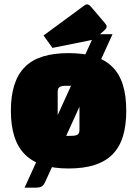

<svg xmlns="http://www.w3.org/2000/svg" viewBox="-20 -759 630 882"><path d="M295 15Q227 15 177 -1Q127 -17 94.5 -49.5Q62 -82 46 -132Q30 -182 30 -250Q30 -319 46 -369Q62 -419 94.5 -451.5Q127 -484 177 -499.5Q227 -515 295 -515Q364 -515 414 -499.5Q464 -484 496.5 -451.5Q529 -419 544.5 -369Q560 -319 560 -250Q560 -182 544.5 -132Q529 -82 496.5 -49.5Q464 -17 414 -1Q364 15 295 15ZM245 -135H306Q329 -135 337 -141Q345 -147 345 -163V-365H284Q262 -365 253.5 -359Q245 -353 245 -337ZM187 78Q180 93 170.5 98Q161 103 144 103H93L403 -577Q410 -592 419.5 -597Q429 -602 446 -602H497ZM221 -539 180 -596 369 -735Q374 -739 380 -739Q388 -739 398 -728L461 -654Q470 -644 470 -637Q470 -629 459 -619L421 -586Q415 -581 409.5 -578.5Q404 -576 395 -574Z"/></svg>

Font: Changa ExtraBold
Style: Regular
Weight: 800
Designer: Eduardo Rodriguez Tunni
Foundry: Eduardo Rodriguez Tunni
Version: Version 3.002; ttfautohint (v1.8.2)